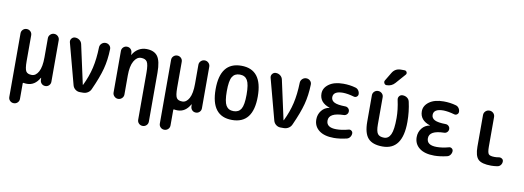

<svg xmlns="http://www.w3.org/2000/svg" viewBox="-71 -1215 5141 1884"><g transform="rotate(10 2500.0 -273.0)"><path d="M59.6 167V-466.8Q59.6 -489.3 75.2 -504.4Q90.8 -519.5 112.8 -519.5Q134.8 -519.5 150.4 -504.4Q166 -489.3 166 -466.8V-209Q166 -131.8 181.2 -107.9Q196.3 -84 238.3 -84Q279.3 -84 305.7 -132.3Q332 -180.7 332 -276.4V-465.8Q332 -488.3 348.1 -503.9Q364.3 -519.5 386.2 -519.5Q408.2 -519.5 424.3 -503.9Q440.4 -488.3 440.4 -465.8V-51.8Q440.4 -30.3 425.3 -15.1Q410.2 0 388.7 0Q366.2 0 351.6 -14.6Q336.9 -29.3 335.9 -50.8L335 -72.3H334Q332 -72.3 332 -71.3Q286.1 9.8 208 9.8Q189.5 9.8 173.8 6.8Q166 4.9 166 12.7V167Q166 189.5 150.4 204.6Q134.8 219.7 112.8 219.7Q90.8 219.7 75.2 204.6Q59.6 189.5 59.6 167Z M661.1 -54.7 551.8 -464.8Q546.9 -486.3 560.5 -502.9Q574.2 -519.5 594.7 -519.5Q620.1 -519.5 639.6 -504.4Q659.2 -489.3 664.1 -464.8L749 -76.2Q749 -75.2 750 -75.2Q752 -75.2 752 -76.2Q796.9 -168 817.9 -258.8Q838.9 -349.6 841.8 -465.8Q842.8 -488.3 859.4 -503.9Q876 -519.5 898.4 -519.5Q920.9 -519.5 937 -503.9Q953.1 -488.3 952.1 -465.8Q949.2 -358.4 925.3 -268.1Q901.4 -177.7 843.8 -50.8Q834 -27.3 812.5 -13.7Q791 0 763.7 0H732.4Q708 0 688 -15.1Q668 -30.3 661.1 -54.7Z M1059.6 -53.7V-467.8Q1059.6 -489.3 1074.7 -504.4Q1089.8 -519.5 1111.3 -519.5Q1133.8 -519.5 1148.4 -504.9Q1163.1 -490.2 1164.1 -467.8L1165 -448.2Q1165 -447.3 1166 -447.3Q1168 -447.3 1168 -449.2Q1189.5 -487.3 1225.1 -508.8Q1260.7 -530.3 1301.8 -530.3Q1380.9 -530.3 1415.5 -483.4Q1450.2 -436.5 1450.2 -320.3V167Q1450.2 189.5 1434.6 204.6Q1418.9 219.7 1397 219.7Q1375 219.7 1359.4 204.6Q1343.8 189.5 1343.8 167V-300.8Q1343.8 -382.8 1327.1 -409.2Q1310.5 -435.5 1266.6 -435.5Q1224.6 -435.5 1196.3 -385.7Q1168 -335.9 1168 -244.1V-53.7Q1168 -31.2 1151.9 -15.6Q1135.7 0 1113.8 0Q1091.8 0 1075.7 -16.1Q1059.6 -32.2 1059.6 -53.7Z M1559.6 167V-466.8Q1559.6 -489.3 1575.2 -504.4Q1590.8 -519.5 1612.8 -519.5Q1634.8 -519.5 1650.4 -504.4Q1666 -489.3 1666 -466.8V-209Q1666 -131.8 1681.2 -107.9Q1696.3 -84 1738.3 -84Q1779.3 -84 1805.7 -132.3Q1832 -180.7 1832 -276.4V-465.8Q1832 -488.3 1848.1 -503.9Q1864.3 -519.5 1886.2 -519.5Q1908.2 -519.5 1924.3 -503.9Q1940.4 -488.3 1940.4 -465.8V-51.8Q1940.4 -30.3 1925.3 -15.1Q1910.2 0 1888.7 0Q1866.2 0 1851.6 -14.6Q1836.9 -29.3 1835.9 -50.8L1835 -72.3H1834Q1832 -72.3 1832 -71.3Q1786.1 9.8 1708 9.8Q1689.5 9.8 1673.8 6.8Q1666 4.9 1666 12.7V167Q1666 189.5 1650.4 204.6Q1634.8 219.7 1612.8 219.7Q1590.8 219.7 1575.2 204.6Q1559.6 189.5 1559.6 167Z M2325.2 -402.8Q2301.8 -442.4 2250 -442.4Q2198.2 -442.4 2174.8 -402.8Q2151.4 -363.3 2151.4 -260.3Q2151.4 -157.2 2174.8 -117.7Q2198.2 -78.1 2250 -78.1Q2301.8 -78.1 2325.2 -117.7Q2348.6 -157.2 2348.6 -260.3Q2348.6 -363.3 2325.2 -402.8ZM2460 -260.3Q2460 9.8 2250 9.8Q2040 9.8 2040 -260.3Q2040 -530.3 2250 -530.3Q2460 -530.3 2460 -260.3Z M2661.1 -54.7 2551.8 -464.8Q2546.9 -486.3 2560.5 -502.9Q2574.2 -519.5 2594.7 -519.5Q2620.1 -519.5 2639.6 -504.4Q2659.2 -489.3 2664.1 -464.8L2749 -76.2Q2749 -75.2 2750 -75.2Q2752 -75.2 2752 -76.2Q2796.9 -168 2817.9 -258.8Q2838.9 -349.6 2841.8 -465.8Q2842.8 -488.3 2859.4 -503.9Q2876 -519.5 2898.4 -519.5Q2920.9 -519.5 2937 -503.9Q2953.1 -488.3 2952.1 -465.8Q2949.2 -358.4 2925.3 -268.1Q2901.4 -177.7 2843.8 -50.8Q2834 -27.3 2812.5 -13.7Q2791 0 2763.7 0H2732.4Q2708 0 2688 -15.1Q2668 -30.3 2661.1 -54.7Z M3171.9 -273.4Q3173.8 -273.4 3173.8 -274.4Q3173.8 -275.4 3171.9 -275.4Q3070.3 -308.6 3070.3 -398.4Q3070.3 -454.1 3122.6 -492.2Q3174.8 -530.3 3265.6 -530.3Q3331.1 -530.3 3388.7 -513.7Q3407.2 -508.8 3418.9 -492.2Q3430.7 -475.6 3430.7 -455.1Q3430.7 -439.5 3417.5 -429.2Q3404.3 -418.9 3387.7 -423.8Q3326.2 -441.4 3278.3 -442.4Q3181.6 -442.4 3180.7 -381.8Q3180.7 -348.6 3212.9 -332Q3245.1 -315.4 3322.3 -314.5Q3339.8 -314.5 3352.5 -302.2Q3365.2 -290 3365.2 -272Q3365.2 -253.9 3352.5 -241.2Q3339.8 -228.5 3322.3 -228.5Q3174.8 -225.6 3174.8 -147.5Q3174.8 -78.1 3274.4 -78.1Q3329.1 -78.1 3393.6 -95.7Q3409.2 -100.6 3422.4 -90.8Q3435.5 -81.1 3435.5 -65.4Q3435.5 -45.9 3423.8 -28.8Q3412.1 -11.7 3392.6 -6.8Q3321.3 9.8 3265.6 9.8Q3168.9 9.8 3116.7 -30.8Q3064.5 -71.3 3064.5 -139.6Q3064.5 -189.5 3094.2 -227.5Q3124 -265.6 3171.9 -273.4Z M3750 9.8Q3650.4 9.8 3605.5 -39.6Q3560.5 -88.9 3560.5 -205.1V-466.8Q3560.5 -489.3 3576.2 -504.4Q3591.8 -519.5 3613.8 -519.5Q3635.7 -519.5 3651.9 -504.4Q3668 -489.3 3668 -466.8V-194.3Q3668 -127.9 3686 -103Q3704.1 -78.1 3750 -78.1Q3793.9 -78.1 3815.9 -125.5Q3837.9 -172.9 3837.9 -289.1Q3837.9 -373 3817.4 -465.8Q3812.5 -487.3 3824.7 -503.4Q3836.9 -519.5 3858.4 -519.5Q3883.8 -519.5 3903.3 -505.4Q3922.9 -491.2 3927.7 -466.8Q3949.2 -372.1 3949.2 -269.5Q3949.2 9.8 3750 9.8ZM3796.9 -764.6H3833Q3849.6 -764.6 3856.4 -750Q3863.3 -735.4 3851.6 -722.7L3767.6 -627Q3735.4 -589.8 3684.6 -589.8Q3668.9 -589.8 3661.1 -604.5Q3653.3 -619.1 3661.1 -632.8L3710.9 -715.8Q3740.2 -764.6 3796.9 -764.6Z M4171.9 -273.4Q4173.8 -273.4 4173.8 -274.4Q4173.8 -275.4 4171.9 -275.4Q4070.3 -308.6 4070.3 -398.4Q4070.3 -454.1 4122.6 -492.2Q4174.8 -530.3 4265.6 -530.3Q4331.1 -530.3 4388.7 -513.7Q4407.2 -508.8 4418.9 -492.2Q4430.7 -475.6 4430.7 -455.1Q4430.7 -439.5 4417.5 -429.2Q4404.3 -418.9 4387.7 -423.8Q4326.2 -441.4 4278.3 -442.4Q4181.6 -442.4 4180.7 -381.8Q4180.7 -348.6 4212.9 -332Q4245.1 -315.4 4322.3 -314.5Q4339.8 -314.5 4352.5 -302.2Q4365.2 -290 4365.2 -272Q4365.2 -253.9 4352.5 -241.2Q4339.8 -228.5 4322.3 -228.5Q4174.8 -225.6 4174.8 -147.5Q4174.8 -78.1 4274.4 -78.1Q4329.1 -78.1 4393.6 -95.7Q4409.2 -100.6 4422.4 -90.8Q4435.5 -81.1 4435.5 -65.4Q4435.5 -45.9 4423.8 -28.8Q4412.1 -11.7 4392.6 -6.8Q4321.3 9.8 4265.6 9.8Q4168.9 9.8 4116.7 -30.8Q4064.5 -71.3 4064.5 -139.6Q4064.5 -189.5 4094.2 -227.5Q4124 -265.6 4171.9 -273.4Z M4832 9.8Q4738.3 9.8 4703.1 -24.4Q4668 -58.6 4668 -150.4V-464.8Q4668 -488.3 4684.1 -503.9Q4700.2 -519.5 4723.1 -519.5Q4746.1 -519.5 4762.2 -503.9Q4778.3 -488.3 4778.3 -464.8V-169.9Q4778.3 -112.3 4791.5 -96.2Q4804.7 -80.1 4851.6 -80.1Q4874 -80.1 4892.6 -84Q4909.2 -86.9 4923.8 -77.6Q4938.5 -68.4 4938.5 -50.8Q4938.5 -29.3 4925.8 -13.7Q4913.1 2 4892.6 4.9Q4861.3 9.8 4832 9.8Z"/></g></svg>

Font: Rounded Mgen+ 2m medium
Style: Regular
Weight: 500
Designer: [Source Han Sans]
Ryoko NISHIZUKA  (kana & ideographs); Paul D. Hunt (Latin, Greek & Cyrillic); Wenlong ZHANG  (bopomofo
Version: Version 1.059.20150602